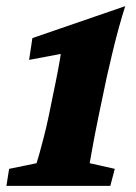

<svg xmlns="http://www.w3.org/2000/svg" viewBox="-20 -608 445 628"><path d="M302.7 -229.5Q295.9 -197.3 290 -166Q284.2 -134.8 279.8 -110.8Q275.4 -86.9 273.4 -74.2L355.5 -55.7L340.8 0H1L9.8 -55.7L99.6 -74.2Q102.5 -83 108.9 -105.5Q115.2 -127.9 123.5 -160.2Q131.8 -192.4 139.6 -229.5L152.3 -292Q162.1 -337.9 169.9 -379.4Q177.7 -420.9 178.7 -431.6L75.2 -412.1L85.9 -483.4L389.6 -587.9Q378.9 -554.7 367.7 -513.7Q356.4 -472.7 346.7 -431.2Q336.9 -389.6 329.1 -355.5Z"/></svg>

Font: Crimson Pro Black
Style: Italic
Weight: 900
Italic angle: -12°
Designer: Jacques Le Bailly
Foundry: Baron von Fonthausen
Version: Version 1.003